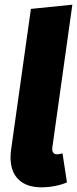

<svg xmlns="http://www.w3.org/2000/svg" viewBox="-20 -781 329 820"><path d="M204 -155Q203 -150 203 -146Q203 -122 224 -122Q231 -122 247 -126L266 -2Q243 8 214 13.5Q185 19 157 19Q94 19 59.5 -14Q25 -47 25 -110Q25 -127 28 -146L112 -743L289 -761Z"/></svg>

Font: Trujillo ExtraBold
Style: Italic
Weight: 800
Italic angle: -8°
Designer: Fira Sans original fonts by bBox Type GmbH, Carrois Corporate GbR, & Edenspiekermann AG / Changes by Cristiano Sobral
Foundry: Fira Sans original fonts by bBox Type GmbH, Carrois Corporate GbR, & Edenspiekermann AG / Changes by Cristiano Sobral
Version: Version 4.301;July 28, 2020;FontCreator 13.0.0.2655 64-bit